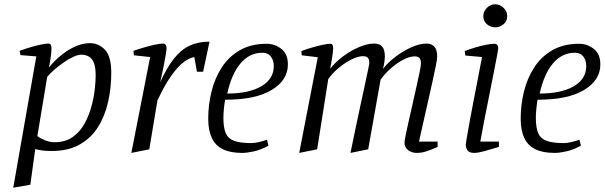

<svg xmlns="http://www.w3.org/2000/svg" viewBox="-20 -707 2831 899"><path d="M42 172 150 -443 76 -449 72 -469Q99 -479 125 -486.5Q151 -494 172.5 -498.5Q194 -503 206 -503Q215 -503 218 -497Q221 -491 221 -480Q221 -465 218.5 -446.5Q216 -428 213.5 -413Q211 -398 209 -391Q236 -424 268.5 -450Q301 -476 335 -490.5Q369 -505 401 -505Q442 -505 471.5 -474Q501 -443 501 -366Q501 -295 486 -229Q471 -163 438.5 -111.5Q406 -60 352.5 -30Q299 0 222 0Q196 0 178 -2.5Q160 -5 145 -9L122 158ZM235 -41Q286 -41 320.5 -65.5Q355 -90 376 -128.5Q397 -167 408.5 -210Q420 -253 424 -291.5Q428 -330 428 -352Q428 -392 419.5 -413Q411 -434 395.5 -442.5Q380 -451 360 -451Q345 -451 322.5 -440.5Q300 -430 276.5 -413.5Q253 -397 233 -379.5Q213 -362 201 -347L155 -70Q167 -60 190 -50.5Q213 -41 235 -41Z M595 9 683 -440 607 -448 605 -469Q634 -479 660.5 -486.5Q687 -494 708.5 -498.5Q730 -503 743 -503Q752 -503 756 -496.5Q760 -490 760 -482Q760 -475 756.5 -453.5Q753 -432 746.5 -398.5Q740 -365 730 -322Q761 -390 794 -432Q827 -474 867.5 -493Q908 -512 961 -512L931 -371H902L890 -440Q868 -437 840.5 -416.5Q813 -396 782 -352.5Q751 -309 717 -236L679 -8Z M1114 9Q1058 9 1023 -8.5Q988 -26 971.5 -61.5Q955 -97 955 -152Q955 -215 970 -277Q985 -339 1017.5 -390Q1050 -441 1102.5 -471.5Q1155 -502 1229 -502Q1267 -502 1297.5 -478Q1328 -454 1328 -405Q1328 -332 1252.5 -286Q1177 -240 1034 -240Q1030 -216 1028 -194Q1026 -172 1026 -155Q1026 -107 1038 -81.5Q1050 -56 1079 -46.5Q1108 -37 1158 -37Q1172 -37 1193.5 -42Q1215 -47 1230 -53L1237 -25Q1203 -6 1170 1.5Q1137 9 1114 9ZM1044 -269Q1145 -269 1203.5 -303Q1262 -337 1262 -398Q1262 -424 1248.5 -442Q1235 -460 1209 -460Q1148 -460 1106 -410Q1064 -360 1044 -269Z M1381 9 1468 -439 1393 -448 1391 -468Q1418 -478 1444.5 -485.5Q1471 -493 1492.5 -497.5Q1514 -502 1527 -502Q1531 -502 1534 -500Q1537 -498 1538.5 -493Q1540 -488 1540 -479Q1540 -472 1537.5 -453.5Q1535 -435 1531.5 -415.5Q1528 -396 1526 -385Q1551 -417 1587.5 -444Q1624 -471 1662.5 -487Q1701 -503 1731 -503Q1757 -503 1769.5 -489Q1782 -475 1782 -440Q1782 -435 1780 -418.5Q1778 -402 1773 -384Q1796 -414 1831.5 -441Q1867 -468 1906 -485.5Q1945 -503 1977 -503Q2000 -503 2013.5 -489Q2027 -475 2027 -442Q2027 -432 2021 -400.5Q2015 -369 2005 -325Q1995 -281 1984 -231Q1973 -181 1961.5 -132Q1950 -83 1942 -44H2029V-19Q2000 -6 1976.5 1.5Q1953 9 1933 9Q1916 9 1902.5 3Q1889 -3 1881.5 -14Q1874 -25 1874 -38Q1874 -47 1879.5 -74.5Q1885 -102 1894 -141Q1903 -180 1912.5 -223Q1922 -266 1931 -305.5Q1940 -345 1945.5 -373Q1951 -401 1951 -410Q1951 -429 1943.5 -436Q1936 -443 1922 -443Q1897 -443 1867 -427Q1837 -411 1809 -386Q1781 -361 1762 -334L1704 -8L1621 9Q1633 -49 1645 -107Q1657 -165 1668.5 -217.5Q1680 -270 1689 -312Q1698 -354 1703.5 -380.5Q1709 -407 1709 -412Q1709 -431 1701.5 -437.5Q1694 -444 1680 -444Q1657 -444 1626.5 -429Q1596 -414 1567 -390Q1538 -366 1517 -337L1465 -8Z M2200 9Q2178 9 2169.5 -2.5Q2161 -14 2161 -29Q2161 -35 2166 -65Q2171 -95 2179.5 -140Q2188 -185 2198 -238Q2208 -291 2218.5 -343.5Q2229 -396 2237 -440L2159 -447L2156 -468Q2182 -478 2208 -485.5Q2234 -493 2257 -497.5Q2280 -502 2294 -502Q2304 -502 2308.5 -496.5Q2313 -491 2313 -480Q2313 -476 2307 -445Q2301 -414 2291.5 -365Q2282 -316 2270.5 -259Q2259 -202 2248 -146Q2237 -90 2229 -44H2316V-19Q2273 -6 2245 1.5Q2217 9 2200 9ZM2299 -579Q2277 -579 2260 -593.5Q2243 -608 2243 -631Q2243 -654 2260 -670.5Q2277 -687 2299 -687Q2320 -687 2337.5 -670.5Q2355 -654 2355 -631Q2355 -608 2337.5 -593.5Q2320 -579 2299 -579Z M2577 9Q2521 9 2486 -8.5Q2451 -26 2434.5 -61.5Q2418 -97 2418 -152Q2418 -215 2433 -277Q2448 -339 2480.5 -390Q2513 -441 2565.5 -471.5Q2618 -502 2692 -502Q2730 -502 2760.5 -478Q2791 -454 2791 -405Q2791 -332 2715.5 -286Q2640 -240 2497 -240Q2493 -216 2491 -194Q2489 -172 2489 -155Q2489 -107 2501 -81.5Q2513 -56 2542 -46.5Q2571 -37 2621 -37Q2635 -37 2656.5 -42Q2678 -47 2693 -53L2700 -25Q2666 -6 2633 1.5Q2600 9 2577 9ZM2507 -269Q2608 -269 2666.5 -303Q2725 -337 2725 -398Q2725 -424 2711.5 -442Q2698 -460 2672 -460Q2611 -460 2569 -410Q2527 -360 2507 -269Z"/></svg>

Font: Manuale Light
Style: Italic
Weight: 300
Italic angle: -11°
Version: Version 1.002